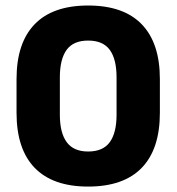

<svg xmlns="http://www.w3.org/2000/svg" viewBox="-20 -673 650 707"><path d="M304.6 14Q174.5 14 107.7 -55Q40.9 -124.1 40.9 -257.4V-382Q40.9 -514.5 107.5 -583.6Q174 -652.7 304.6 -652.7Q435.1 -652.7 501.9 -583.6Q568.7 -514.5 568.7 -382V-257.4Q568.7 -124.1 501.9 -55Q435.1 14 304.6 14ZM304.6 -115.1Q359.1 -115.1 384.2 -149.5Q409.2 -183.9 409.2 -250.4V-388.1Q409.2 -455.1 384.2 -489.4Q359.1 -523.6 304.6 -523.6Q250 -523.6 225.2 -489.2Q200.4 -454.8 200.4 -388.1V-250.4Q200.4 -183.9 225.7 -149.5Q250.9 -115.1 304.6 -115.1Z"/></svg>

Font: Anek Kannada Medium
Style: Regular
Weight: 500
Designer: Vaishnavi Murthy, Maithili Shingre (Kannada) & Yesha Goshar (Latin)
Foundry: Ek Type
Version: Version 1.003